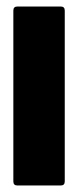

<svg xmlns="http://www.w3.org/2000/svg" viewBox="-20 -570 240 590"><path d="M33.5 0Q21 0 21 -12.5V-537.5Q21 -550 33.5 -550H166.5Q179 -550 179 -537.5V-12.5Q179 0 166.5 0Z"/></svg>

Font: Jaro
Style: Regular
Weight: 400
Designer: Agyei Archer, Celine Hurka, Mirko Velimirović
Version: Version 1.000